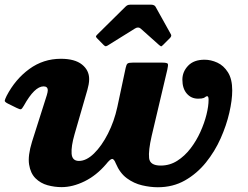

<svg xmlns="http://www.w3.org/2000/svg" viewBox="-20 -790 1068 828"><path d="M8.5 -376.5Q46 -448.5 106.5 -492.5Q167 -536.5 242.5 -536.5Q302.5 -536.5 333.5 -511.8Q364.5 -487 364.5 -449Q364.5 -437.5 362.2 -425.2Q360 -413 357 -403L301.5 -211Q286.5 -159 288.8 -127.5Q291 -96 320.5 -96Q352.5 -96 385.5 -128.2Q418.5 -160.5 445.5 -213.5Q472.5 -266.5 486 -328.5L522 -497.5Q525 -512 530.2 -516Q535.5 -520 553 -520H678Q701.5 -520 703.8 -514.5Q706 -509 701.5 -489.5L634 -203.5Q619.5 -140.5 623 -108.2Q626.5 -76 673 -76Q712 -76 744.2 -96.5Q776.5 -117 801.8 -150Q827 -183 844.2 -221.2Q861.5 -259.5 870.5 -296Q879.5 -332.5 879.5 -359Q879.5 -375 874 -375Q869 -375 866.5 -372.5Q864 -370 857.5 -367.2Q851 -364.5 834 -364.5Q804.5 -364.5 785.5 -386.5Q766.5 -408.5 766.5 -446.5Q766.5 -480.5 791.2 -506.5Q816 -532.5 862 -532.5Q889.5 -532.5 917 -520Q944.5 -507.5 963 -478.2Q981.5 -449 981.5 -400Q981.5 -358.5 969 -304Q956.5 -249.5 931.5 -193.2Q906.5 -137 868 -89.2Q829.5 -41.5 777.8 -12Q726 17.5 660.5 17.5Q628 17.5 592.8 9.2Q557.5 1 527.2 -21.2Q497 -43.5 479.5 -85Q471.5 -105.5 463 -104.5Q454.5 -103.5 437.5 -82Q395.5 -33 344.5 -8Q293.5 17 245.5 17Q215.5 17 185.2 8.8Q155 0.5 133.2 -21Q111.5 -42.5 105.5 -80.5Q99.5 -118.5 118 -178.5L182 -380Q186 -393.5 186 -400.5Q186 -417.5 168 -417.5Q129 -417.5 83 -334.5Q75 -320.5 70.5 -319Q66 -317.5 52 -324.5L14.5 -343Q-0.5 -350.5 0.5 -356.2Q1.5 -362 8.5 -376.5ZM426.5 -596.5 398 -625.5Q393 -631 393.8 -633.5Q394.5 -636 400.5 -642L521.5 -761.5Q527.5 -767.5 533.2 -768.8Q539 -770 550 -770H629Q645.5 -770 650.5 -761.5L717 -642Q721.5 -635 713 -626L683 -596Q676.5 -589.5 674.2 -590.2Q672 -591 666.5 -595.5L587 -666.5Q576.5 -676 562 -667L444 -593.5Q437 -589.5 433.8 -591Q430.5 -592.5 426.5 -596.5Z"/></svg>

Font: Besley* Heavy
Style: Italic
Weight: 800
Italic angle: -13°
Designer: Owen Earl
Foundry: indestructible type*
Version: Version 3.000; ttfautohint (v1.8.3)